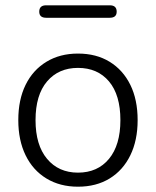

<svg xmlns="http://www.w3.org/2000/svg" viewBox="-20 -696 588 724"><path d="M274 8Q206 8 155 -23Q104 -54 76.5 -110.5Q49 -167 49 -243Q49 -320 76.5 -376Q104 -432 155 -463Q206 -494 274 -494Q343 -494 393.5 -463Q444 -432 471.5 -376Q499 -320 499 -243Q499 -167 471.5 -110.5Q444 -54 393.5 -23Q343 8 274 8ZM274 -45Q348 -45 391 -97Q434 -149 434 -243Q434 -338 391 -389Q348 -440 274 -440Q201 -440 157.5 -389Q114 -338 114 -243Q114 -149 157.5 -97Q201 -45 274 -45ZM154 -629Q128 -629 128 -652Q128 -676 154 -676H394Q420 -676 420 -652Q420 -629 394 -629Z"/></svg>

Font: Chiron GoRound TC L
Style: Regular
Weight: 300
Designer: Ryoko NISHIZUKA 西塚涼子 (kana, bopomofo & ideographs); Paul D. Hunt (Latin, Greek & Cyrillic); Sandoll Communications 산돌커뮤니
Foundry: Adobe
Version: Version 1.000;hotconv 1.1.1;makeotfexe 2.6.0